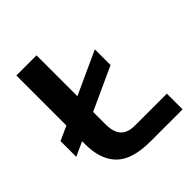

<svg xmlns="http://www.w3.org/2000/svg" viewBox="-193 -825 950 950"><g transform="rotate(-45 281.5 -350.0)"><path d="M538 -110V0H314Q186 0 130.5 -56Q75 -112 75 -218V-240L0 -206V-316L75 -350V-700H216V-414L441 -517V-407L216 -304V-218Q216 -163 240 -136.5Q264 -110 314 -110Z"/></g></svg>

Font: KoHo
Style: Bold
Weight: 700
Designer: Cadson Demak & Katatrad Team
Foundry: Cadson Demak Co.,Ltd.
Version: Version 1.000; ttfautohint (v1.6)